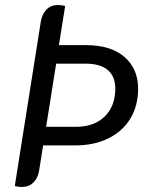

<svg xmlns="http://www.w3.org/2000/svg" viewBox="-20 -740 581 766"><path d="M531 -387Q531 -317 499.5 -266Q468 -215 411.5 -187.5Q355 -160 282 -160H152L136 -59Q131 -29 113 -11.5Q95 6 67 6Q52 6 39 2L143 -655Q148 -684 165.5 -702Q183 -720 211 -720Q227 -720 240 -716L215 -560H322Q423 -560 477 -512.5Q531 -465 531 -387ZM440 -387Q440 -435 410 -460.5Q380 -486 322 -486H204L164 -234H282Q356 -234 398 -275.5Q440 -317 440 -387Z"/></svg>

Font: Thasadith
Style: Bold Italic
Weight: 700
Italic angle: -9°
Designer: Cadson Demak Co.,Ltd.
Foundry: Cadson Demak Co.,Ltd.
Version: Version 1.000; ttfautohint (v1.6)